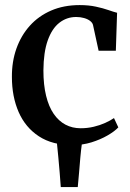

<svg xmlns="http://www.w3.org/2000/svg" viewBox="-20 -574 525 774"><path d="M225 180Q223 150.5 220.5 121Q218 91.5 215.2 60.8Q212.5 30 209 -2H311Q306.5 31 303.8 61.5Q301 92 298.8 121.2Q296.5 150.5 293.5 180ZM272.5 11Q191 11 136.8 -24.5Q82.5 -60 55.2 -122.2Q28 -184.5 28 -263.5Q27.5 -325.5 46.2 -378.2Q65 -431 100.2 -470.2Q135.5 -509.5 186.2 -531.5Q237 -553.5 301 -553.5Q337.5 -553.5 366.5 -547.2Q395.5 -541 416.8 -533.5Q438 -526 452 -522.5L447 -369.5H377.5L355 -473Q353 -482 343.5 -489.5Q334 -497 319.2 -501.2Q304.5 -505.5 287 -505.5Q249 -505.5 219.2 -482.2Q189.5 -459 172.5 -411.2Q155.5 -363.5 155 -290Q155 -232 165.8 -188Q176.5 -144 196.5 -115Q216.5 -86 244 -71.5Q271.5 -57 305 -57Q332.5 -57 357.8 -63Q383 -69 404 -78.5Q425 -88 439.5 -98L457 -60.5Q442 -44.5 413.5 -28Q385 -11.5 348.8 -0.2Q312.5 11 272.5 11Z"/></svg>

Font: Merriweather 60pt SemiBold
Style: Regular
Weight: 600
Version: Version 2.100